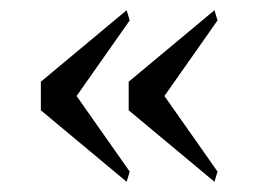

<svg xmlns="http://www.w3.org/2000/svg" viewBox="-20 -438 506 376"><path d="M228 -82 60 -222V-278L228 -418L234 -398L130 -250L234 -102ZM400 -82 232 -222V-278L400 -418L406 -398L302 -250L406 -102Z"/></svg>

Font: Montaga
Style: Regular
Weight: 400
Designer: Alejandra Rodriguez
Foundry: Alejandra Rodriguez
Version: Version 1.001